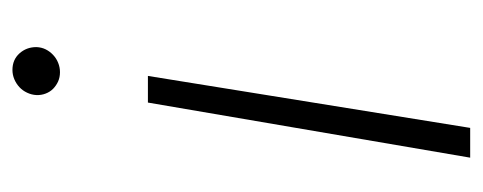

<svg xmlns="http://www.w3.org/2000/svg" viewBox="-252 -514 772 307"><g transform="rotate(90 133.5 -361.0)"><path d="M101.9 -212 185 -727.3H232.6L144.5 -212ZM95.9 -71.4Q104 -71.4 110.8 -68.4Q117.5 -65.3 122.5 -60.4Q127.5 -55.4 130.1 -48.5Q132.8 -41.5 132.5 -33.7Q132.1 -25.9 128.7 -18.8Q125.4 -11.7 119.9 -6.6Q114.3 -1.4 107.2 1.6Q100.1 4.6 92.3 4.6Q76 4.6 65.9 -6.6Q55.8 -17.8 55.8 -33.7Q56.1 -41.9 59.5 -48.7Q62.9 -55.4 68.4 -60.5Q73.9 -65.7 81 -68.5Q88.1 -71.4 95.9 -71.4Z"/></g></svg>

Font: Inter P Extra Light
Style: Italic
Weight: 200
Italic angle: 9.39999°
Designer: Rasmus Andersson
Foundry: rsms
Version: Version 3.018;git-588b23468